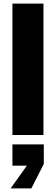

<svg xmlns="http://www.w3.org/2000/svg" viewBox="-20 -749 310 1065"><path d="M49 0V-729H221V0ZM39 296 129 170H49V52H223V160L154 296Z"/></svg>

Font: Hubot Sans SemiExpanded
Style: Bold
Weight: 700
Width: 6
Designer: Deni Anggara
Foundry: GitHub, Inc., Subsidiary of Microsoft Corporation
Version: Version 2.000